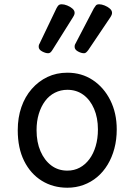

<svg xmlns="http://www.w3.org/2000/svg" viewBox="-20 -859 629 898"><path d="M295 19Q228 19 175.5 -13.5Q123 -46 93 -106Q63 -166 63 -250Q63 -309 80 -358Q97 -407 128.5 -443Q160 -479 202 -499Q244 -519 295 -519Q362 -519 414 -484.5Q466 -450 496 -390Q526 -330 526 -254Q526 -206 515 -164.5Q504 -123 483.5 -89Q463 -55 434.5 -31Q406 -7 370.5 6Q335 19 295 19ZM295 -61Q327 -61 353 -75Q379 -89 398 -114.5Q417 -140 427.5 -175.5Q438 -211 438 -254Q438 -308 420 -350Q402 -392 370 -415.5Q338 -439 295 -439Q264 -439 237 -425.5Q210 -412 191 -386.5Q172 -361 161.5 -326.5Q151 -292 151 -250Q151 -194 169.5 -151.5Q188 -109 220 -85Q252 -61 295 -61ZM205 -610Q193 -610 177 -618.5Q161 -627 161 -640Q161 -643 161.5 -646.5Q162 -650 165 -655L244 -820Q248 -828 253 -833.5Q258 -839 269 -839Q280 -839 294 -833.5Q308 -828 318.5 -819Q329 -810 329 -799Q329 -795 327.5 -790.5Q326 -786 321 -778L225 -625Q220 -617 215.5 -613.5Q211 -610 205 -610ZM373 -610Q360 -610 344.5 -618.5Q329 -627 329 -640Q329 -643 329.5 -646.5Q330 -650 333 -655L419 -820Q424 -828 428.5 -833.5Q433 -839 444 -839Q455 -839 469 -833.5Q483 -828 493.5 -819Q504 -810 504 -799Q504 -795 502.5 -790.5Q501 -786 496 -778L393 -625Q387 -617 382.5 -613.5Q378 -610 373 -610Z"/></svg>

Font: Playwrite GB S
Style: Regular
Weight: 400
Designer: Veronika Burian, José Scaglione
Foundry: TypeTogether
Version: Version 1.000